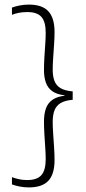

<svg xmlns="http://www.w3.org/2000/svg" viewBox="-20 -696 374 836"><path d="M32 -663Q47 -668.5 65.8 -672.2Q84.5 -676 106 -676Q163.5 -676 190.5 -647Q217.5 -618 217.5 -556.5Q217.5 -532.5 215.5 -502.8Q213.5 -473 211.5 -443.8Q209.5 -414.5 209.5 -392Q209.5 -364 217 -344Q224.5 -324 243.2 -312.5Q262 -301 296.5 -298V-261.5Q262 -258.5 243.2 -246.8Q224.5 -235 217 -214.8Q209.5 -194.5 209.5 -165Q209.5 -143 211.5 -113.8Q213.5 -84.5 215.5 -54.2Q217.5 -24 217.5 1Q217.5 62.5 190.5 91.2Q163.5 120 106 120Q84.5 120 65.8 116.2Q47 112.5 32 107V75.5Q44.5 80 61.2 84Q78 88 98.5 88Q141 88 160 66.8Q179 45.5 179 -3Q179 -24.5 177 -53.5Q175 -82.5 173.2 -112.5Q171.5 -142.5 171.5 -167.5Q171.5 -199.5 179.8 -223.2Q188 -247 208 -261.2Q228 -275.5 263 -279.5L261 -274.5V-281Q227 -285 207.5 -299Q188 -313 179.8 -336.2Q171.5 -359.5 171.5 -390.5Q171.5 -415 173.2 -444.8Q175 -474.5 177 -503.2Q179 -532 179 -553.5Q179 -601.5 160.2 -622.5Q141.5 -643.5 99 -643.5Q78 -643.5 61.2 -640Q44.5 -636.5 32 -631.5Z"/></svg>

Font: Anek Tamil ExtraLight
Style: Regular
Weight: 250
Version: Version 1.003